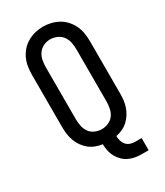

<svg xmlns="http://www.w3.org/2000/svg" viewBox="-222 -837 943 1094"><g transform="rotate(-30 250.0 -290.5)"><path d="M376 165Q355 165 333.5 161.5Q312 158 292 148.5Q272 139 256.5 123.5Q241 108 230.5 89Q220 70 215.5 48.5Q211 27 211 5Q188 2 166 -6.5Q144 -15 126 -29.5Q108 -44 94.5 -63.5Q81 -83 73 -105Q65 -127 62 -150Q59 -173 59 -196V-539Q59 -565 63 -591.5Q67 -618 78 -642Q89 -666 107 -686.5Q125 -707 148 -720Q171 -733 197 -739.5Q223 -746 250 -746Q277 -746 303 -739.5Q329 -733 352 -720Q375 -707 393 -686.5Q411 -666 422 -642Q433 -618 437 -591.5Q441 -565 441 -539V-196Q441 -174 438.5 -152Q436 -130 428.5 -109Q421 -88 409 -69Q397 -50 380.5 -35Q364 -20 343.5 -10.5Q323 -1 301 3Q301 19 305.5 34.5Q310 50 320 62Q330 74 345.5 79.5Q361 85 376 85H420V165ZM250 -72Q273 -72 294.5 -81.5Q316 -91 329 -109.5Q342 -128 346.5 -151Q351 -174 351 -196V-539Q351 -561 346.5 -584Q342 -607 328.5 -625.5Q315 -644 293 -653.5Q271 -663 249 -663Q226 -663 205 -653Q184 -643 171 -624.5Q158 -606 153.5 -583.5Q149 -561 149 -539V-196Q149 -174 153.5 -151Q158 -128 171 -109.5Q184 -91 205.5 -81.5Q227 -72 250 -72Z"/></g></svg>

Font: Iosevka Slab Medium
Style: Regular
Weight: 500
Monospace: yes
Designer: Belleve Invis
Foundry: Belleve Invis
Version: Version 11.1.1; ttfautohint (v1.8.3)